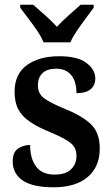

<svg xmlns="http://www.w3.org/2000/svg" viewBox="-20 -786 477 816"><path d="M208 10Q119 10 76.5 -19Q34 -48 34 -100Q34 -140 57.5 -155Q81 -170 108 -170Q108 -112 133.5 -78Q159 -44 212 -44Q259 -44 282 -66.5Q305 -89 305 -124Q305 -158 280.5 -178Q256 -198 194 -224Q142 -245 108.5 -267.5Q75 -290 58.5 -320Q42 -350 42 -396Q42 -471 94 -509Q146 -547 232 -547Q310 -547 347.5 -518.5Q385 -490 385 -453Q385 -423 365 -406.5Q345 -390 305 -390Q305 -440 282.5 -467Q260 -494 219 -494Q180 -494 160.5 -475Q141 -456 141 -424Q141 -389 166 -369.5Q191 -350 254 -324Q327 -295 365.5 -259Q404 -223 404 -155Q404 -77 352.5 -33.5Q301 10 208 10ZM165 -606Q156 -629 138 -655.5Q120 -682 100 -708Q80 -734 66 -753V-766H121Q143 -747 172 -721Q201 -695 222 -672Q243 -695 272 -721Q301 -747 323 -766H378V-753Q364 -734 344.5 -708Q325 -682 307 -655.5Q289 -629 279 -606Z"/></svg>

Font: Noto Serif Sinhala SemiCondensed SemiBold
Style: Regular
Weight: 600
Width: 4
Designer: Jelle Bosma - Monotype Design Team
Foundry: Monotype Imaging Inc.
Version: Version 2.007; ttfautohint (v1.8.4.7-5d5b)